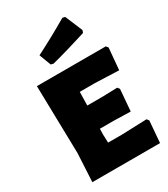

<svg xmlns="http://www.w3.org/2000/svg" viewBox="-221 -1019 982 1120"><g transform="rotate(-30 270.5 -459.0)"><path d="M388 -918 405 -914 454 -797 448 -781Q316 -739 210 -712L193 -716L163 -795Q281 -855 388 -918ZM517 -160 528 -146 516 0H60L70 -190L60 -647H524L535 -633L522 -487L363 -493H260L258 -402H357L461 -405L472 -391L460 -245L344 -248H254L253 -210L255 -154H351Z"/></g></svg>

Font: Alegreya Sans Black
Style: Regular
Weight: 900
Designer: Juan Pablo del Peral
Foundry: Huerta Tipografica
Version: Version 2.007